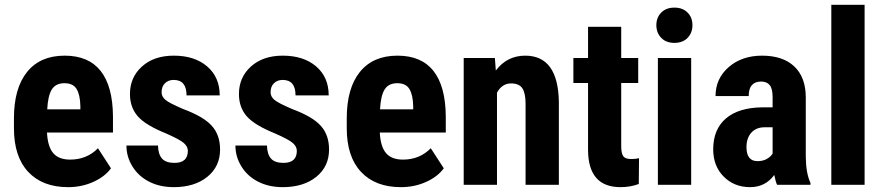

<svg xmlns="http://www.w3.org/2000/svg" viewBox="-20 -770 3679 800"><path d="M263.7 9.8Q157.2 9.8 97.7 -53.7Q38.1 -117.2 38.1 -235.4V-277.3Q38.1 -402.3 92.8 -470.2Q147.5 -538.1 249.5 -538.1Q349.1 -538.1 399.4 -474.4Q449.7 -410.6 450.7 -285.6V-217.8H175.8Q178.7 -159.2 201.7 -132.1Q224.6 -105 272.5 -105Q341.8 -105 388.2 -152.3L442.4 -68.8Q417 -33.7 368.7 -12Q320.3 9.8 263.7 9.8ZM176.8 -314.5H314.9V-327.1Q314 -374.5 299.3 -398.9Q284.7 -423.3 248.5 -423.3Q212.4 -423.3 196 -397.5Q179.7 -371.6 176.8 -314.5Z M762.7 -141.6Q762.7 -159.2 745.8 -174.1Q729 -189 670.9 -214.4Q585.4 -249 553.5 -286.1Q521.5 -323.2 521.5 -378.4Q521.5 -447.8 571.5 -492.9Q621.6 -538.1 704.1 -538.1Q791 -538.1 843.3 -493.2Q895.5 -448.2 895.5 -372.6H757.3Q757.3 -437 703.6 -437Q681.6 -437 667.5 -423.3Q653.3 -409.7 653.3 -385.3Q653.3 -367.7 668.9 -354.2Q684.6 -340.8 742.7 -315.9Q827.1 -284.7 862.1 -246.3Q897 -208 897 -147Q897 -76.2 843.8 -33.2Q790.5 9.8 704.1 9.8Q646 9.8 601.6 -12.9Q557.1 -35.6 532 -76.2Q506.8 -116.7 506.8 -163.6H638.2Q639.2 -127.4 655 -109.4Q670.9 -91.3 707 -91.3Q762.7 -91.3 762.7 -141.6Z M1216.8 -141.6Q1216.8 -159.2 1200 -174.1Q1183.1 -189 1125 -214.4Q1039.6 -249 1007.6 -286.1Q975.6 -323.2 975.6 -378.4Q975.6 -447.8 1025.6 -492.9Q1075.7 -538.1 1158.2 -538.1Q1245.1 -538.1 1297.4 -493.2Q1349.6 -448.2 1349.6 -372.6H1211.4Q1211.4 -437 1157.7 -437Q1135.7 -437 1121.6 -423.3Q1107.4 -409.7 1107.4 -385.3Q1107.4 -367.7 1123 -354.2Q1138.7 -340.8 1196.8 -315.9Q1281.2 -284.7 1316.2 -246.3Q1351.1 -208 1351.1 -147Q1351.1 -76.2 1297.9 -33.2Q1244.6 9.8 1158.2 9.8Q1100.1 9.8 1055.7 -12.9Q1011.2 -35.6 986.1 -76.2Q960.9 -116.7 960.9 -163.6H1092.3Q1093.3 -127.4 1109.1 -109.4Q1125 -91.3 1161.1 -91.3Q1216.8 -91.3 1216.8 -141.6Z M1650.4 9.8Q1543.9 9.8 1484.4 -53.7Q1424.8 -117.2 1424.8 -235.4V-277.3Q1424.8 -402.3 1479.5 -470.2Q1534.2 -538.1 1636.2 -538.1Q1735.8 -538.1 1786.1 -474.4Q1836.4 -410.6 1837.4 -285.6V-217.8H1562.5Q1565.4 -159.2 1588.4 -132.1Q1611.3 -105 1659.2 -105Q1728.5 -105 1774.9 -152.3L1829.1 -68.8Q1803.7 -33.7 1755.4 -12Q1707 9.8 1650.4 9.8ZM1563.5 -314.5H1701.7V-327.1Q1700.7 -374.5 1686 -398.9Q1671.4 -423.3 1635.3 -423.3Q1599.1 -423.3 1582.8 -397.5Q1566.4 -371.6 1563.5 -314.5Z M2042 -528.3 2045.9 -476.1Q2092.8 -538.1 2168.5 -538.1Q2304.7 -538.1 2308.6 -347.2V0H2169.9V-336.9Q2169.9 -381.8 2156.5 -402.1Q2143.1 -422.4 2109.4 -422.4Q2071.8 -422.4 2050.8 -383.8V0H1912.1V-528.3Z M2568.4 -658.2V-528.3H2639.2V-424.3H2568.4V-162.1Q2568.4 -130.9 2576.9 -119.1Q2585.4 -107.4 2609.9 -107.4Q2629.9 -107.4 2642.6 -110.8L2641.6 -3.4Q2606.4 9.8 2565.4 9.8Q2431.6 9.8 2430.2 -143.6V-424.3H2369.1V-528.3H2430.2V-658.2Z M2859.9 0H2721.2V-528.3H2859.9ZM2714.8 -665Q2714.8 -697.3 2735.4 -717.8Q2755.9 -738.3 2790 -738.3Q2824.2 -738.3 2844.7 -717.8Q2865.2 -697.3 2865.2 -665Q2865.2 -633.3 2845 -612.3Q2824.7 -591.3 2790 -591.3Q2755.4 -591.3 2735.1 -612.3Q2714.8 -633.3 2714.8 -665Z M3217.8 0Q3211.9 -12.2 3206.1 -41Q3168.9 9.8 3105.5 9.8Q3039.1 9.8 2995.4 -34.2Q2951.7 -78.1 2951.7 -147.9Q2951.7 -231 3004.6 -276.4Q3057.6 -321.8 3157.2 -322.8H3199.2V-365.2Q3199.2 -400.9 3187 -415.5Q3174.8 -430.2 3151.4 -430.2Q3099.6 -430.2 3099.6 -369.6H2961.4Q2961.4 -442.9 3016.4 -490.5Q3071.3 -538.1 3155.3 -538.1Q3242.2 -538.1 3289.8 -492.9Q3337.4 -447.8 3337.4 -363.8V-115.2Q3338.4 -46.9 3356.9 -8.3V0ZM3136.2 -98.6Q3159.2 -98.6 3175.3 -107.9Q3191.4 -117.2 3199.2 -129.9V-239.7H3166Q3130.9 -239.7 3110.6 -217.3Q3090.3 -194.8 3090.3 -157.2Q3090.3 -98.6 3136.2 -98.6Z M3582.5 0H3443.8V-750H3582.5Z"/></svg>

Font: Roboto Condensed
Style: Bold
Weight: 700
Designer: Google
Version: Version 2.134; 2016